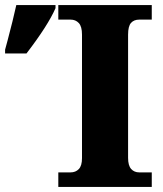

<svg xmlns="http://www.w3.org/2000/svg" viewBox="-65 -734 639 754"><path d="M164 -57H212Q232 -57 244.5 -70Q257 -83 257 -113V-598Q257 -630 244.5 -643.5Q232 -657 212 -657H164V-714H531V-657H482Q461 -657 449.5 -644Q438 -631 438 -598V-114Q438 -84 450 -70.5Q462 -57 482 -57H531V0H164ZM-45 -539 -35 -576Q-14 -655 -1 -714H153V-702Q124 -635 39 -524H-45Z"/></svg>

Font: Noto Serif ExtraBold
Style: Regular
Weight: 800
Designer: Monotype Design Team
Foundry: Monotype Imaging Inc.
Version: Version 1.001